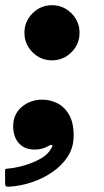

<svg xmlns="http://www.w3.org/2000/svg" viewBox="-52 -559 398 735"><path d="M-1.5 -76Q-1.5 -122 31.5 -149.8Q64.5 -177.5 109.5 -177.5Q140 -177.5 167.5 -163.8Q195 -150 212.5 -119.8Q230 -89.5 230 -39.5Q230 5 207.5 40Q185 75 148.2 100Q111.5 125 68.8 139Q26 153 -15 155.5Q-26 156 -29.2 154Q-32.5 152 -32.5 140.5V96Q-32.5 87.5 -29 87.2Q-25.5 87 -18 86Q9 83.5 42.5 73.8Q76 64 104 48Q132 32 143.5 10Q152.5 -2 146.8 -3.5Q141 -5 132 0.5Q122 6.5 109.2 10Q96.5 13.5 80.5 13.5Q42 13.5 20.2 -10.8Q-1.5 -35 -1.5 -76ZM41.5 -433.5Q41.5 -477 72.5 -508Q103.5 -539 147 -539Q190.5 -539 221.5 -508Q252.5 -477 252.5 -433.5Q252.5 -390 221.5 -359Q190.5 -328 147 -328Q103.5 -328 72.5 -359Q41.5 -390 41.5 -433.5Z"/></svg>

Font: Besley* Heavy
Style: Italic
Weight: 800
Italic angle: -13°
Designer: Owen Earl
Foundry: indestructible type*
Version: Version 3.000; ttfautohint (v1.8.3)